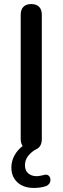

<svg xmlns="http://www.w3.org/2000/svg" viewBox="-20 -732 308 946"><path d="M147 194Q96 194 66 166.5Q36 139 36 93Q36 62 51.5 33.5Q67 5 96 -16L95 -9Q89 -15 85.5 -24.5Q82 -34 82 -46V-659Q82 -685 95.5 -698.5Q109 -712 134 -712Q159 -712 172.5 -698.5Q186 -685 186 -659V-46Q186 -28 179 -15.5Q172 -3 161 2Q138 13 120.5 34Q103 55 103 82Q103 109 119.5 122.5Q136 136 160 136Q168 136 176 134.5Q184 133 193 131Q208 126 217 131.5Q226 137 228 148Q230 159 225 169Q220 179 207 185Q192 190 176.5 192Q161 194 147 194Z"/></svg>

Font: Nunito ExtraLight SemiBold
Style: Regular
Weight: 600
Version: Version 3.602